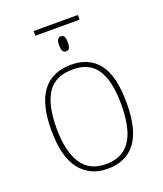

<svg xmlns="http://www.w3.org/2000/svg" viewBox="-142 -857 815 960"><g transform="rotate(-20 265.5 -377.0)"><path d="M152 -739V-764H387V-739ZM270 -613Q260 -613 253.5 -621Q247 -629 247 -653Q247 -676 253.5 -684.5Q260 -693 270 -693Q281 -693 287 -684.5Q293 -676 293 -653Q293 -629 287 -621Q281 -613 270 -613ZM265 10Q172 10 118.5 -58Q65 -126 65 -267Q65 -407 117 -474.5Q169 -542 270 -542Q365 -542 415.5 -476.5Q466 -411 466 -267Q466 -126 415 -58Q364 10 265 10ZM265 -15Q329 -15 367 -46.5Q405 -78 421.5 -134.5Q438 -191 438 -267Q438 -395 397.5 -456Q357 -517 270 -517Q176 -517 134.5 -454.5Q93 -392 93 -267Q93 -148 134.5 -81.5Q176 -15 265 -15Z"/></g></svg>

Font: Noto Serif Thin
Style: Regular
Weight: 100
Designer: Monotype Design Team
Foundry: Monotype Imaging Inc.
Version: Version 2.015